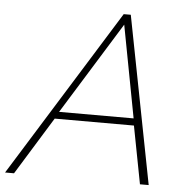

<svg xmlns="http://www.w3.org/2000/svg" viewBox="-92 -760 792 811"><g transform="rotate(5 303.5 -355.0)"><path d="M400 -710H430L568 0H531L484 -245H148L-3 0H-41ZM480 -275 406 -666 164 -275Z"/></g></svg>

Font: Raleway-v4020 ExtraLight
Style: Italic
Weight: 275
Italic angle: -12°
Designer: Matt McInerney, Pablo Impallari, Rodrigo Fuenzalida
Foundry: Matt McInerney, Pablo Impallari, Rodrigo Fuenzalida
Version: Version 4.020;PS 004.020;hotconv 1.0.88;makeotf.lib2.5.64775